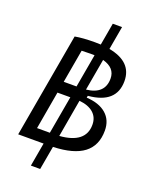

<svg xmlns="http://www.w3.org/2000/svg" viewBox="-180 -946 946 1197"><g transform="rotate(20 293.0 -347.0)"><path d="M177.7 156.2 205.1 0H120.1H36.6L158.7 -693.4Q210.4 -703.1 290.5 -703.1Q310.5 -703.1 329.1 -702.1L355 -849.6H416.5L389.2 -694.8Q545.9 -665.5 545.9 -537.6Q545.9 -390.1 362.3 -374L359.9 -360.8Q443.8 -356.4 490.2 -315.9Q536.6 -275.4 536.6 -206.1Q536.6 -106.9 470 -55.9Q403.3 -4.9 267.1 -0.5L239.3 156.2ZM324.2 -327.1 280.8 -78.1Q451.2 -91.3 451.2 -213.9Q451.2 -262.7 418 -292Q384.8 -321.3 324.2 -327.1ZM218.8 -76.7 263.2 -328.1H177.7L133.8 -76.7ZM191.4 -404.8H276.4L315.4 -626Q302.7 -626.5 289.1 -626.5Q257.8 -626.5 230 -625ZM338.4 -406.7Q459 -419.9 459 -522.9Q459 -594.2 375.5 -616.7Z"/></g></svg>

Font: CaskaydiaCove NFP SemiLight
Style: Italic
Weight: 350
Italic angle: -10°
Designer: Aaron Bell
Foundry: Saja Typeworks
Version: Version 2111.001; VTT 6.35;Nerd Fonts 3.1.1